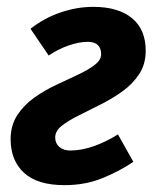

<svg xmlns="http://www.w3.org/2000/svg" viewBox="-20 -528 455 560"><path d="M168 12Q89 12 50 -24Q11 -60 11 -122Q11 -162 30 -191.5Q49 -221 79 -242.5Q109 -264 143 -280Q177 -296 207 -310Q237 -324 256 -338.5Q275 -353 275 -370Q275 -387 265.5 -396.5Q256 -406 236 -406Q211 -406 180.5 -395.5Q150 -385 122 -366L69 -444Q108 -475 156 -491.5Q204 -508 252 -508Q325 -508 365 -475Q405 -442 405 -380Q405 -341 386 -312Q367 -283 337 -261.5Q307 -240 273 -223Q239 -206 209 -191Q179 -176 160 -161Q141 -146 141 -127Q141 -110 153 -99.5Q165 -89 185 -89Q217 -89 253 -101.5Q289 -114 324 -136L369 -56Q329 -29 279 -8.5Q229 12 168 12Z"/></svg>

Font: Source Sans 3
Style: Bold Italic
Weight: 700
Italic angle: -11°
Designer: Paul D. Hunt
Foundry: Adobe
Version: Version 3.052;hotconv 1.1.0;makeotfexe 2.6.0